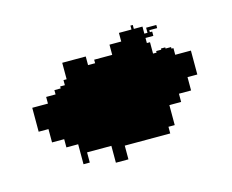

<svg xmlns="http://www.w3.org/2000/svg" viewBox="-58 -446 572 473"><g transform="rotate(-15 228.5 -209.5)"><path d="M21 -174H46V-140H77V-119H107V-68H123V-94H185V-51H217V-86H239H240H271H333V-103H349V-154H379V-175H410V-209H435V-270H395V-287H390V-291H376V-294H365V-291H352V-287H343V-316H335V-329H355V-340H349V-345H369V-353H349H343V-345V-340H335V-358H313V-368H307V-358H275V-336H245V-310H199V-301H181V-323H121V-281H113V-268H101V-263H85V-252H61V-235H21Z"/></g></svg>

Font: Camosport
Style: Regular
Weight: 400
Version: Version 001.000